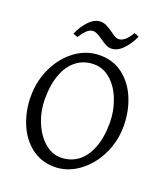

<svg xmlns="http://www.w3.org/2000/svg" viewBox="-148 -909 896 1027"><g transform="rotate(20 300.0 -395.0)"><path d="M34.2 -298.8Q34.2 -386.2 71 -462.6Q107.9 -539.1 170.9 -584.5Q233.9 -629.9 309.1 -629.9Q386.2 -629.9 442.1 -585.7Q498 -541.5 526.9 -469.7Q555.7 -397.9 555.7 -315.9Q555.7 -229 518.1 -152.8Q480.5 -76.7 417 -31Q353.5 14.6 280.8 14.6Q205.1 14.6 149.2 -28.6Q93.3 -71.8 63.7 -143.6Q34.2 -215.3 34.2 -298.8ZM109.9 -313Q109.9 -241.2 135.3 -179.2Q160.6 -117.2 203.1 -80.6Q245.6 -43.9 294.9 -43.9Q349.6 -43.9 391.4 -74.2Q433.1 -104.5 456.5 -163.8Q480 -223.1 480 -307.1Q480 -375 456.5 -436.5Q433.1 -498 390.6 -535.9Q348.1 -573.7 294.9 -573.7Q237.8 -573.7 196 -541.7Q154.3 -509.8 132.1 -450.9Q109.9 -392.1 109.9 -313ZM284.7 -713.4Q265.6 -726.6 253.7 -732.9Q241.7 -739.3 229.5 -739.3Q211.4 -739.3 195.6 -724.9Q179.7 -710.4 159.7 -680.2L133.8 -689.9Q153.3 -735.4 184.3 -767.8Q215.3 -800.3 250.5 -800.3Q268.6 -800.3 285.2 -791.7Q301.8 -783.2 323.2 -768.1Q339.4 -756.3 349.9 -750.7Q360.4 -745.1 369.6 -745.1Q405.8 -745.1 440.4 -805.2L466.8 -793.9Q447.3 -749 416 -716.6Q384.8 -684.1 349.6 -684.1Q334 -684.1 320.1 -691.4Q306.2 -698.7 284.7 -713.4Z"/></g></svg>

Font: David Libre
Style: Regular
Weight: 400
Version: Version 1.000